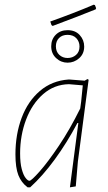

<svg xmlns="http://www.w3.org/2000/svg" viewBox="-20 -797 462 821"><path d="M391 -762 389 -757Q323 -730 205 -686L200 -690L195 -705Q294 -740 381 -777L386 -775ZM269 -529Q241 -529 220 -548.5Q199 -568 199 -599Q199 -629 218.5 -648.5Q238 -668 269 -668Q302 -668 321 -647Q340 -626 340 -598Q340 -567 318.5 -548Q297 -529 269 -529ZM269 -549Q290 -549 305 -562Q320 -575 320 -598Q320 -619 306.5 -633.5Q293 -648 269 -648Q246 -648 232.5 -634.5Q219 -621 219 -599Q219 -576 233.5 -562.5Q248 -549 269 -549ZM354 -459 359 -456 313 -106 304 0 279 4 315 -271H311Q266 -186 214 -115Q162 -44 109 4H98Q71 -16 58.5 -48Q46 -80 46 -137Q46 -222 72.5 -293Q99 -364 150.5 -408Q202 -452 273 -457H277L342 -452ZM323 -333 327 -362 334 -432 275 -437Q212 -436 164.5 -394.5Q117 -353 91.5 -285.5Q66 -218 66 -141Q66 -100 73 -74Q80 -48 89.5 -36Q99 -24 106 -24Q114 -24 149.5 -64Q185 -104 232 -174Q279 -244 323 -333Z"/></svg>

Font: Luna Sans Thin
Style: Italic
Weight: 250
Italic angle: -7°
Designer: Juan Pablo del Peral
Foundry: Huerta Tipografica
Version: Version 2.001; ttfautohint (v1.5)